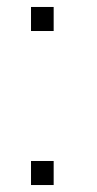

<svg xmlns="http://www.w3.org/2000/svg" viewBox="-20 -531 279 551"><path d="M69 -511V-442H134V-511H69ZM69 -69V0H134V-69H69Z"/></svg>

Font: ChivoLight
Style: Regular
Weight: 300
Designer: Hector Gatti
Foundry: Omnibus-Type
Version: Version 1.004;PS 001.004;hotconv 1.0.88;makeotf.lib2.5.64775